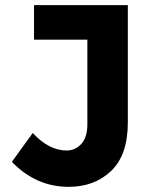

<svg xmlns="http://www.w3.org/2000/svg" viewBox="-20 -719 596 745"><path d="M112 -565V-699H476V-243Q476 -118 411.5 -56Q347 6 246 6Q120 6 26 -91L107 -203Q170 -135 239 -135Q272 -135 295.5 -160.5Q319 -186 319 -237V-565Z"/></svg>

Font: Montserrat_am3
Style: Bold
Weight: 700
Designer: Julieta Ulanovsky
Foundry: Julieta Ulanovsky. Armenina letters added by Vahan Hovhannisyan
Version: Version 2.001